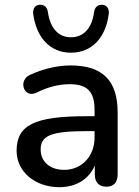

<svg xmlns="http://www.w3.org/2000/svg" viewBox="-20 -769 577 798"><path d="M275 -550C364 -550 420 -615 432 -711C435 -733 423 -749 405 -749C387 -750 374 -740 371 -719C362 -649 325 -614 275 -614C225 -614 189 -649 179 -719C176 -740 163 -750 145 -749C127 -749 115 -733 118 -711C131 -615 186 -550 275 -550ZM227 9C297 9 350 -25 374 -81V-44C374 -11 392 7 422 7C452 7 469 -11 469 -44V-301C469 -435 406 -497 273 -497C223 -497 164 -485 105 -458C54 -436 78 -358 132 -384C182 -409 227 -419 270 -419C343 -419 373 -388 373 -312V-286H339C123 -286 49 -249 49 -142C49 -56 125 9 227 9ZM247 -63C186 -63 149 -98 149 -148C149 -206 194 -224 340 -224H373V-197C373 -119 319 -63 247 -63Z"/></svg>

Font: Nunito SemiBold
Style: Regular
Weight: 600
Designer: Vernon Adams
Foundry: Vernon Adams
Version: Version 3.602